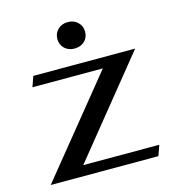

<svg xmlns="http://www.w3.org/2000/svg" viewBox="-103 -769 779 856"><g transform="rotate(-15 286.5 -341.0)"><path d="M385 -442H60L77 -490H547L189 -48H540L523 0H26ZM223 -621Q223 -647 241 -664.5Q259 -682 287 -682Q315 -682 333 -664.5Q351 -647 351 -621Q351 -594 333 -577Q315 -560 287 -560Q259 -560 241 -577Q223 -594 223 -621Z"/></g></svg>

Font: Fahkwang SemiBold
Style: Regular
Weight: 600
Designer: Suppakit Chalermlarp | Katatrad Co.,Ltd.
Foundry: Cadson Demak Co.,Ltd.
Version: Version 1.000; ttfautohint (v1.6)